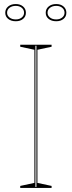

<svg xmlns="http://www.w3.org/2000/svg" viewBox="-20 -929 355 949"><path d="M235 -708V-698L165 -683V-25L235 -10V0H80V-10L150 -25V-683L80 -698V-708ZM155 -5H160V-703H155ZM258 -909Q280 -909 294 -897Q308 -885 308 -866Q308 -847 294 -835.5Q280 -824 258 -824Q235 -824 220.5 -835.5Q206 -847 206 -866Q206 -885 220.5 -897Q235 -909 258 -909ZM258 -833Q276 -833 287.5 -842.5Q299 -852 299 -866Q299 -881 287.5 -890.5Q276 -900 258 -900Q239 -900 227 -890.5Q215 -881 215 -866Q215 -852 227 -842.5Q239 -833 258 -833ZM58 -909Q80 -909 94 -897Q108 -885 108 -866Q108 -847 94 -835.5Q80 -824 58 -824Q35 -824 20.5 -835.5Q6 -847 6 -866Q6 -885 20.5 -897Q35 -909 58 -909ZM58 -833Q76 -833 87.5 -842.5Q99 -852 99 -866Q99 -881 87.5 -890.5Q76 -900 58 -900Q39 -900 27 -890.5Q15 -881 15 -866Q15 -852 27 -842.5Q39 -833 58 -833Z"/></svg>

Font: Kalnia Glaze Thin Thin
Style: Regular
Weight: 250
Version: Version 1.110